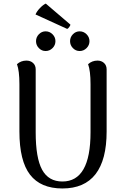

<svg xmlns="http://www.w3.org/2000/svg" viewBox="-20 -1044 701 1077"><path d="M179.2 -962.9Q186.5 -980.5 204.1 -998.8Q221.7 -1017.1 236.8 -1023.9L375 -905.8Q375 -901.9 368.7 -892.8Q362.3 -883.8 356.9 -881.8ZM235.8 -757.8Q213.9 -757.8 198 -774.2Q182.1 -790.5 182.1 -813Q182.1 -835.4 198 -851.8Q213.9 -868.2 235.8 -868.2Q258.3 -868.2 274.7 -851.8Q291 -835.4 291 -813Q291 -790.5 274.7 -774.2Q258.3 -757.8 235.8 -757.8ZM426.8 -757.8Q404.8 -757.8 388.9 -774.2Q373 -790.5 373 -813Q373 -835.4 388.9 -851.8Q404.8 -868.2 426.8 -868.2Q449.2 -868.2 465.6 -851.8Q481.9 -835.4 481.9 -813Q481.9 -790.5 465.6 -774.2Q449.2 -757.8 426.8 -757.8ZM578.1 -654.8V-306.2Q578.1 -147.5 515.9 -67.1Q453.6 13.2 330.1 13.2Q208 13.2 148.4 -64.2Q88.9 -141.6 88.9 -306.2V-571.8Q88.9 -647 75.2 -684.1Q97.7 -704.1 127.9 -704.1Q150.9 -704.1 165.5 -690.7Q180.2 -677.2 180.2 -654.8V-301.8Q180.2 -157.7 216.3 -91.8Q252.4 -25.9 330.1 -25.9Q487.8 -25.9 487.8 -301.8V-571.8Q487.8 -647 474.1 -684.1Q496.6 -704.1 526.9 -704.1Q548.8 -704.1 563.5 -690.7Q578.1 -677.2 578.1 -654.8Z"/></svg>

Font: Arima Madurai Medium
Style: Regular
Weight: 500
Designer: Joana Correia and Natanael Gama
Foundry: NDISCOVER
Version: Version 1.019;PS 001.019;hotconv 1.0.88;makeotf.lib2.5.64775